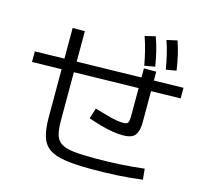

<svg xmlns="http://www.w3.org/2000/svg" viewBox="-123 -994 1247 1172"><g transform="rotate(15 500.0 -407.5)"><path d="M552 40Q450 40 384.5 30Q319 20 283 -6Q247 -32 233 -79Q219 -126 219 -200V-763H296V-200Q296 -145 305 -111Q314 -77 341 -59Q368 -41 419 -35Q470 -29 552 -29Q633 -29 714 -33.5Q795 -38 866 -47L873 21Q800 31 716.5 35.5Q633 40 552 40ZM33 -498V-565L967 -585V-518ZM683 -209Q656 -209 620 -214.5Q584 -220 544.5 -231Q505 -242 462 -257L483 -324Q533 -309 566.5 -300Q600 -291 623.5 -287Q647 -283 667 -283Q689 -283 696 -293Q703 -303 703 -341V-552V-637H781V-552V-319Q781 -279 771.5 -254.5Q762 -230 741 -219.5Q720 -209 683 -209ZM701 -653Q692 -701 681.5 -743.5Q671 -786 656 -829L722 -845Q738 -802 748.5 -758.5Q759 -715 767 -665ZM834 -664Q826 -712 816 -754.5Q806 -797 791 -840L857 -855Q872 -812 882 -768.5Q892 -725 899 -675Z"/></g></svg>

Font: M PLUS 1 Thin
Style: Regular
Weight: 400
Version: Version 1.001